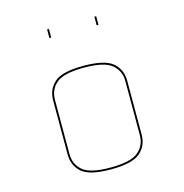

<svg xmlns="http://www.w3.org/2000/svg" viewBox="-115 -983 968 1012"><g transform="rotate(-15 368.5 -477.0)"><path d="M570 -212Q570 -152 527 -114.5Q484 -77 367 -77Q250 -77 208 -114.5Q166 -152 166 -212V-507Q166 -567 208 -604.5Q250 -642 367 -642Q484 -642 527 -604.5Q570 -567 570 -507ZM176 -212Q176 -156 216 -121.5Q256 -87 367 -87Q478 -87 519 -121.5Q560 -156 560 -212V-507Q560 -563 519 -597.5Q478 -632 367 -632Q256 -632 216 -597.5Q176 -563 176 -507ZM242 -830H232V-877H242ZM500 -830H490V-877H500Z"/></g></svg>

Font: Bungee Hairline
Style: Regular
Weight: 400
Designer: David Jonathan Ross
Foundry: David Jonathan Ross
Version: Version 1.001;PS 1.0;hotconv 1.0.72;makeotf.lib2.5.5900